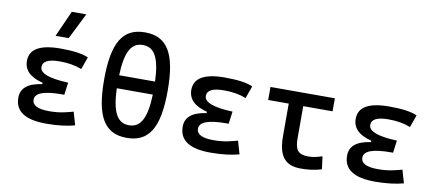

<svg xmlns="http://www.w3.org/2000/svg" viewBox="-71 -1066 3072 1348"><g transform="rotate(10 1465.0 -392.5)"><path d="M305.7 9.8C387.2 9.8 455.6 0.5 507.8 -13.7L481 -106.9C439 -95.7 390.1 -80.1 309.6 -80.1C229 -80.1 189 -100.6 189 -141.6C189 -189 252.4 -212.4 379.9 -212.4H395.5L407.2 -300.8C271 -306.2 203.6 -331.5 203.6 -377C203.6 -417.5 243.7 -437.5 324.2 -437.5C383.8 -437.5 435.5 -428.7 481 -410.6L512.7 -499C471.7 -518.1 405.8 -527.3 313.5 -527.3C168 -527.3 95.7 -485.4 95.7 -401.4C95.7 -335.4 140.1 -291.5 230.5 -268.6V-258.8C130.4 -245.1 81.1 -204.6 81.1 -136.7C81.1 -38.6 155.3 9.8 305.7 9.8ZM263.2 -609.4H356.9L449.7 -794.9H346.2Z M878.9 9.8C1037.6 9.8 1105.5 -102.5 1105.5 -366.2C1105.5 -629.9 1037.6 -742.2 878.9 -742.2C720.2 -742.2 652.3 -629.9 652.3 -366.2C652.3 -102.5 720.2 9.8 878.9 9.8ZM878.9 -80.1C795.4 -80.1 756.3 -152.8 750.5 -321.3H1007.3C1001.5 -152.8 962.4 -80.1 878.9 -80.1ZM751 -414.1C756.8 -580.6 795.9 -652.3 878.9 -652.3C961.9 -652.3 1001 -580.6 1006.8 -414.1Z M1477.5 9.8C1559.1 9.8 1627.4 0.5 1679.7 -13.7L1652.8 -106.9C1610.8 -95.7 1562 -80.1 1481.4 -80.1C1400.9 -80.1 1360.8 -100.6 1360.8 -141.6C1360.8 -189 1424.3 -212.4 1551.8 -212.4H1567.4L1579.1 -300.8C1442.9 -306.2 1375.5 -331.5 1375.5 -377C1375.5 -417.5 1415.5 -437.5 1496.1 -437.5C1555.7 -437.5 1607.4 -428.7 1652.8 -410.6L1684.6 -499C1643.6 -518.1 1577.6 -527.3 1485.4 -527.3C1339.8 -527.3 1267.6 -485.4 1267.6 -401.4C1267.6 -335.4 1312 -291.5 1402.3 -268.6V-258.8C1302.2 -245.1 1252.9 -204.6 1252.9 -136.7C1252.9 -38.6 1327.1 9.8 1477.5 9.8Z M2121.1 9.8C2173.8 9.8 2217.3 3.9 2267.6 -10.7L2255.9 -101.6C2216.3 -88.9 2187 -83 2160.2 -83C2077.1 -83 2061.5 -118.2 2061.5 -200.2V-424.8H2270.5V-517.6H1811.5V-424.8H1958V-195.3C1958 -51.8 2005.9 9.8 2121.1 9.8Z M2649.4 9.8C2731 9.8 2799.3 0.5 2851.6 -13.7L2824.7 -106.9C2782.7 -95.7 2733.9 -80.1 2653.3 -80.1C2572.8 -80.1 2532.7 -100.6 2532.7 -141.6C2532.7 -189 2596.2 -212.4 2723.6 -212.4H2739.3L2751 -300.8C2614.7 -306.2 2547.4 -331.5 2547.4 -377C2547.4 -417.5 2587.4 -437.5 2668 -437.5C2727.5 -437.5 2779.3 -428.7 2824.7 -410.6L2856.4 -499C2815.4 -518.1 2749.5 -527.3 2657.2 -527.3C2511.7 -527.3 2439.5 -485.4 2439.5 -401.4C2439.5 -335.4 2483.9 -291.5 2574.2 -268.6V-258.8C2474.1 -245.1 2424.8 -204.6 2424.8 -136.7C2424.8 -38.6 2499 9.8 2649.4 9.8Z"/></g></svg>

Font: CaskaydiaCove Nerd Font
Style: Regular
Weight: 400
Designer: Aaron Bell
Foundry: Saja Typeworks
Version: Version 2111.1;Nerd Fonts 2.3.3